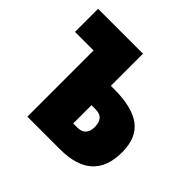

<svg xmlns="http://www.w3.org/2000/svg" viewBox="-142 -697 841 841"><g transform="rotate(45 278.5 -276.5)"><path d="M293 -354H314Q426 -354 480 -313Q534 -272 534 -183Q534 0 332 0H130V-410H15V-553H293ZM293 -234V-121H320Q344 -121 357.5 -135Q371 -149 371 -175Q371 -204 358.5 -219Q346 -234 318 -234Z"/></g></svg>

Font: Noto Sans UI CondBlack
Style: Regular
Weight: 900
Width: 3
Designer: Monotype Design Team
Foundry: Monotype Imaging Inc.
Version: Version 1.001